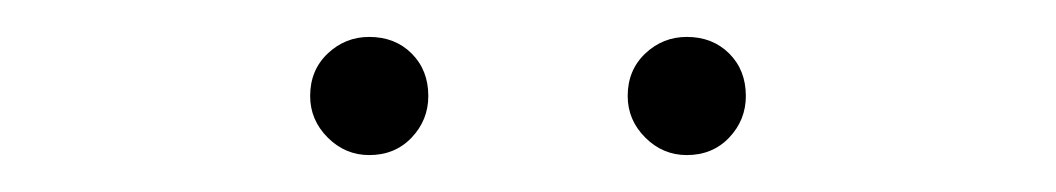

<svg xmlns="http://www.w3.org/2000/svg" viewBox="-20 -686 572 104"><path d="M180 -602Q167 -602 157.5 -611.5Q148 -621 148 -634Q148 -648 157.5 -657Q167 -666 180 -666Q194 -666 203 -657Q212 -648 212 -634Q212 -621 203 -611.5Q194 -602 180 -602ZM352 -602Q339 -602 329.5 -611.5Q320 -621 320 -634Q320 -648 329.5 -657Q339 -666 352 -666Q366 -666 375 -657Q384 -648 384 -634Q384 -621 375 -611.5Q366 -602 352 -602Z"/></svg>

Font: Source Sans 3 ExtraLight ExtraLight
Style: Regular
Weight: 250
Version: Version 3.052;hotconv 1.1.0;makeotfexe 2.6.0